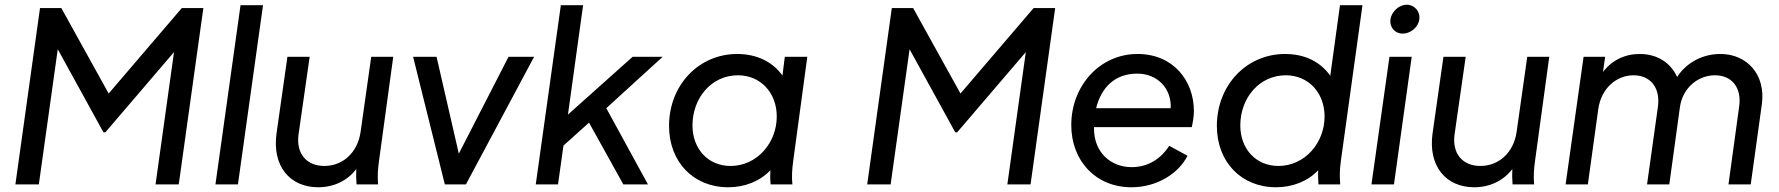

<svg xmlns="http://www.w3.org/2000/svg" viewBox="-20 -779 7513 811"><path d="M45 0H144L224 -571L417 -220H425L715 -559L637 0H735L839 -745H748L439 -384L239 -745H149Z M890 0H985L1091 -757H996Z M1324 12C1389 12 1447 -15 1485 -65C1484 -43 1484 -24 1486 0H1577C1574 -36 1576 -63 1581 -100L1641 -539H1548L1503 -221C1490 -133 1427 -78 1350 -78C1275 -78 1230 -130 1241 -211L1288 -539H1194L1148 -215C1129 -78 1204 12 1324 12Z M1859 0H1948L2236 -539H2128L1918 -130L1824 -539H1725Z M2243 0H2337L2360 -164L2468 -261L2613 0H2717L2541 -322L2779 -539H2652L2379 -295L2443 -757H2349Z M3056 12C3125 12 3190 -13 3234 -60C3233 -39 3233 -21 3235 0H3327C3324 -33 3325 -60 3331 -103L3390 -539H3295L3285 -460C3245 -516 3179 -551 3094 -551C2931 -551 2806 -419 2806 -247C2806 -96 2908 12 3056 12ZM2905 -249C2905 -365 2985 -461 3097 -461C3193 -461 3261 -387 3261 -287C3261 -175 3177 -78 3066 -78C2971 -78 2905 -150 2905 -249Z M3643 0H3742L3822 -571L4015 -220H4023L4313 -559L4235 0H4333L4437 -745H4346L4037 -384L3837 -745H3747Z M4759 12C4867 12 4958 -46 4996 -121L4919 -163C4886 -112 4833 -73 4760 -73C4672 -73 4601 -135 4601 -236V-242H5014C5018 -259 5023 -288 5023 -310C5023 -437 4937 -551 4785 -551C4624 -551 4505 -415 4505 -251C4505 -99 4609 12 4759 12ZM4610 -322C4632 -410 4689 -468 4784 -468C4869 -468 4929 -405 4925 -322Z M5370 12C5439 12 5504 -13 5548 -60C5547 -41 5548 -22 5549 0H5641C5638 -37 5639 -64 5644 -101L5735 -757H5640L5599 -459C5559 -516 5494 -551 5408 -551C5245 -551 5120 -419 5120 -247C5120 -96 5222 12 5370 12ZM5219 -249C5219 -365 5299 -461 5411 -461C5507 -461 5575 -387 5575 -287C5575 -175 5491 -78 5380 -78C5285 -78 5219 -150 5219 -249Z M5773 0H5868L5943 -539H5849ZM5853 -697C5849 -664 5872 -637 5905 -637C5938 -637 5971 -664 5975 -697C5980 -730 5955 -759 5922 -759C5889 -759 5858 -730 5853 -697Z M6207 12C6272 12 6330 -15 6368 -65C6367 -43 6367 -24 6369 0H6460C6457 -36 6459 -63 6464 -100L6524 -539H6431L6386 -221C6373 -133 6310 -78 6233 -78C6158 -78 6113 -130 6124 -211L6171 -539H6077L6031 -215C6012 -78 6087 12 6207 12Z M6593 0H6687L6731 -318C6743 -405 6807 -461 6880 -461C6951 -461 6994 -409 6983 -328L6937 0H7031L7076 -327C7088 -410 7154 -461 7224 -461C7295 -461 7338 -409 7326 -328L7281 0H7375L7422 -339C7439 -463 7360 -551 7247 -551C7176 -551 7107 -519 7064 -454C7037 -514 6980 -551 6906 -551C6844 -551 6789 -525 6751 -475L6760 -539H6669Z"/></svg>

Font: Mluvka Medium
Style: Italic
Weight: 500
Italic angle: -8°
Designer: Modified by Jiří Krblich, Original typeface by Gumpita Rahayu
Foundry: Gumpita Rahayu & Jiří Krblich
Version: Version 2.000;Glyphs 3.1.1 (3134)